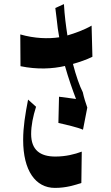

<svg xmlns="http://www.w3.org/2000/svg" viewBox="-20 -849 540 937"><path d="M262 -710C264 -697 266 -683 269 -667C215 -659 149 -661 79 -681L80 -526C162 -509 236 -513 297 -527C314 -467 334 -410 351 -366C333 -368 296 -373 268 -377L265 -249C301 -241 361 -227 385 -216L406 -324C398 -347 390 -371 384 -399C369 -428 351 -479 336 -537C368 -546 403 -558 431 -572L427 -724C391 -703 346 -687 309 -676C302 -722 295 -773 292 -829L250 -810C255 -773 259 -734 262 -710ZM93 -166C93 -17 153 68 248 68C304 68 346 54 377 44L379 -109C344 -96 301 -85 250 -85C176 -85 132 -117 132 -195C132 -236 141 -281 156 -328L117 -363C103 -290 93 -230 93 -166Z"/></svg>

Font: 寒蝉无机体 CompactMedium
Style: Regular
Weight: 500
Width: 3
Designer: ChillTanhei {Warren2060}; 
Source Han Sans {Ryoko NISHIZUKA 西塚涼子 (kana, bopomofo & ideographs); Paul D. Hunt (Latin, Gre
Foundry: ChillType&Adobe
Version: Version 1.000;Glyphs 3.1.1 (3135)